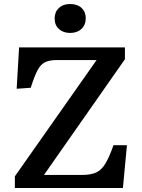

<svg xmlns="http://www.w3.org/2000/svg" viewBox="-20 -936 707 956"><path d="M54 0V-58L461 -637H263Q226 -637 204 -626Q182 -615 166.5 -585.5Q151 -556 133 -499L63 -494L75 -700H602V-641L199 -65H390Q432 -65 458.5 -77Q485 -89 504.5 -121Q524 -153 545 -213H612L592 0ZM329 -772Q295 -772 273.5 -791.5Q252 -811 252 -844Q252 -876 273 -896Q294 -916 329 -916Q365 -916 386 -896.5Q407 -877 407 -845Q407 -812 385.5 -792Q364 -772 329 -772Z"/></svg>

Font: Literata Medium
Style: Regular
Weight: 500
Designer: Latin by Veronika Burian and Jose Scaglione. Greek by Irene Vlachou. Cyrillic by Vera Evstafieva.
Foundry: TypeTogether
Version: Version 3.103; ttfautohint (v1.8.4.7-5d5b);gftools[0.9.29]